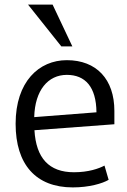

<svg xmlns="http://www.w3.org/2000/svg" viewBox="-20 -804 555 836"><path d="M295 -602H247L102 -784H209ZM478 -263 130 -237C137 -116 193 -54 302 -54C366 -54 410 -70 435 -83L453 -21C426 -5 368 12 297 12C136 12 48 -88 48 -265C48 -449 150 -542 271 -542C400 -542 478 -459 478 -321ZM400 -315C399 -426 351 -478 271 -478C189 -478 132 -411 129 -294Z"/></svg>

Font: Repo Regular
Style: Regular
Weight: 400
Designer: Stefan Peev
Foundry: Context Ltd
Version: Version 1.502